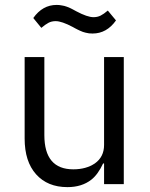

<svg xmlns="http://www.w3.org/2000/svg" viewBox="-20 -748 608 780"><path d="M402.8 -84V0H482.9V-516.1H402.8V-159.2Q402.8 -110.4 365.2 -84Q329.6 -60.1 277.8 -60.1Q160.2 -60.1 160.2 -199.2V-516.1H80.1V-185.1Q80.1 -91.8 126.7 -39.8Q173.3 12.2 253.9 12.2Q312.5 12.2 351.1 -18.1Q377.9 -39.1 398.9 -84ZM356 -611.8Q413.6 -611.8 451.2 -665L418 -705.1Q401.4 -690.9 388.7 -684.6Q376 -678.2 359.9 -678.2Q335 -678.2 290 -702.1Q289.1 -702.6 283.2 -705.8Q277.3 -709 275.4 -710Q273.4 -710.9 267.8 -713.9Q262.2 -716.8 259.3 -717.8Q256.3 -718.8 251 -720.9Q245.6 -723.1 241.5 -723.9Q237.3 -724.6 231.9 -725.8Q226.6 -727.1 221.2 -727.5Q215.8 -728 210 -728Q152.8 -728 115.2 -674.8L147.9 -634.8Q164.6 -648.9 177.2 -655.5Q189.9 -662.1 206.1 -662.1Q231 -662.1 275.9 -638.2Q276.4 -637.7 284.7 -633.3Q293 -628.9 295.2 -627.9Q297.4 -627 304.9 -623.3Q312.5 -619.6 316.7 -618.4Q320.8 -617.2 327.9 -615.2Q335 -613.3 341.8 -612.5Q348.6 -611.8 356 -611.8Z"/></svg>

Font: Plexus Sans
Style: Regular
Weight: 400
Version: Version 2.001;PS 002.001;hotconv 1.0.70;makeotf.lib2.5.58329